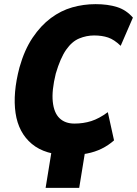

<svg xmlns="http://www.w3.org/2000/svg" viewBox="-20 -736 661 926"><path d="M200 170 241 -82H403L362 170ZM314 12Q198 12 133.5 -42Q69 -96 55 -191Q41 -286 74 -411Q98 -496 137.5 -554.5Q177 -613 225.5 -649Q274 -685 328.5 -700.5Q383 -716 441 -716Q500 -716 544.5 -702Q589 -688 621 -651L562 -515Q531 -545 501.5 -555Q472 -565 434 -565Q397 -565 362 -550.5Q327 -536 299 -496Q271 -456 249 -381Q229 -300 234.5 -246Q240 -192 267 -166Q294 -140 339 -140Q382 -140 420 -152Q458 -164 500 -195L530 -59Q503 -35 470.5 -19Q438 -3 399.5 4.5Q361 12 314 12Z"/></svg>

Font: Nunito Sans 7pt Condensed Black
Style: Italic
Weight: 900
Width: 3
Italic angle: -9°
Designer: Vernon Adams
Foundry: Vernon Adams
Version: Version 3.101;gftools[0.9.27]